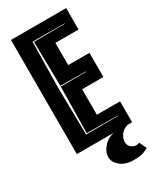

<svg xmlns="http://www.w3.org/2000/svg" viewBox="-191 -651 710 861"><g transform="rotate(-30 164.0 -220.0)"><path d="M25 0V-591H311V-480H191V-365H301V-240H191V-108H311V0ZM105 -55 270 -56V-58L110 -59L114 -298L245 -299V-301L114 -302L110 -532L270 -533V-535L105 -536L101 -300ZM233 151Q190 151 165 129.5Q140 108 140 83Q140 55 164.5 28.5Q189 2 230 -2L289 0Q262 7 250 25.5Q238 44 238 61Q238 79 250.5 89Q263 99 275 99Q282 99 286.5 97.5Q291 96 293 96L310 133Q305 136 288 143.5Q271 151 233 151Z"/></g></svg>

Font: Alumni Sans Inline One
Style: Regular
Weight: 400
Designer: Robert E. Leuschke
Foundry: Robert E. Leuschke
Version: Version 1.100; ttfautohint (v1.8.3)